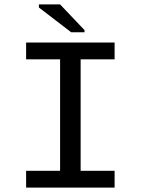

<svg xmlns="http://www.w3.org/2000/svg" viewBox="-20 -852 640 872"><path d="M98.6 -658.7H500.5V-582.5H346.2V-76.2H500.5V0H98.6V-76.2H252.9V-582.5H98.6ZM303.2 -705.6 156.7 -817.9V-832H252.9L363.8 -715.3V-705.6Z"/></svg>

Font: Courier New
Style: Regular
Weight: 400
Designer: Steve Matteson
Foundry: Ascender Corporation
Version: Version 2.00.3